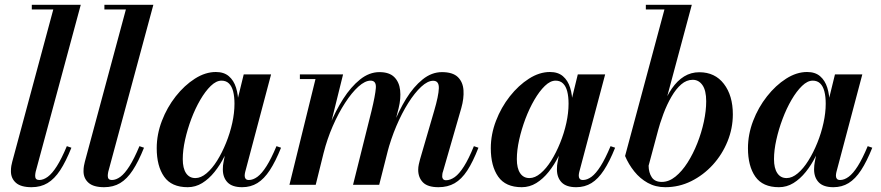

<svg xmlns="http://www.w3.org/2000/svg" viewBox="-20 -770 3670 800"><path d="M111.5 10Q67 10 46.2 -8.5Q25.5 -27 25.5 -56.5Q25.5 -69 27.2 -79Q29 -89 31 -96L202 -730.5H112.5V-750H316.5L128.5 -54Q127.5 -49.5 127 -45Q126.5 -40.5 126.5 -37Q126.5 -20 143.5 -20Q161 -20 179.2 -33.5Q197.5 -47 217 -77.8Q236.5 -108.5 258.5 -161L277.5 -154.5Q254.5 -97 230.8 -60.8Q207 -24.5 178.2 -7.2Q149.5 10 111.5 10Z M414 10Q369.5 10 348.8 -8.5Q328 -27 328 -56.5Q328 -69 329.8 -79Q331.5 -89 333.5 -96L504.5 -730.5H415V-750H619L431 -54Q430 -49.5 429.5 -45Q429 -40.5 429 -37Q429 -20 446 -20Q463.5 -20 481.8 -33.5Q500 -47 519.5 -77.8Q539 -108.5 561 -161L580 -154.5Q557 -97 533.2 -60.8Q509.5 -24.5 480.8 -7.2Q452 10 414 10Z M762 10Q694.5 10 663.8 -34Q633 -78 633 -152.5Q633 -210 654.5 -266.2Q676 -322.5 712.2 -368.5Q748.5 -414.5 792 -442.2Q835.5 -470 879.5 -470Q913 -470 933.5 -452.5Q954 -435 963.5 -404.8Q973 -374.5 973 -337Q973 -308 966.2 -271.2Q959.5 -234.5 946.8 -195.5Q934 -156.5 915.8 -119.8Q897.5 -83 874 -53.8Q850.5 -24.5 822.5 -7.2Q794.5 10 762 10ZM794 -28Q817 -28 840.5 -47.8Q864 -67.5 884.8 -100.8Q905.5 -134 922 -174.8Q938.5 -215.5 947.8 -257.8Q957 -300 957 -338Q957 -367.5 951.5 -389Q946 -410.5 934 -422.2Q922 -434 903 -434Q881 -434 858.2 -412Q835.5 -390 814.5 -354Q793.5 -318 777.2 -274.8Q761 -231.5 751.2 -187.8Q741.5 -144 741.5 -107Q741.5 -69 755.2 -48.5Q769 -28 794 -28ZM989 10Q947.5 10 928 -10.2Q908.5 -30.5 908.5 -64.5Q908.5 -73.5 909.2 -80.5Q910 -87.5 911 -92.5L926 -171L951.5 -249.5L965.5 -337.5L995.5 -460H1109.5L1001.5 -53Q999.5 -45 999.5 -37.5Q999.5 -30 1003.5 -25Q1007.5 -20 1017 -20Q1034.5 -20 1052.8 -33.5Q1071 -47 1090.5 -77.8Q1110 -108.5 1132 -161L1151 -154.5Q1128 -97 1104.2 -60.8Q1080.5 -24.5 1052.5 -7.2Q1024.5 10 989 10Z M1807 10Q1762 10 1742.2 -10.2Q1722.5 -30.5 1722.5 -62.5Q1722.5 -73.5 1725 -85Q1727.5 -96.5 1730 -105.5L1789 -308Q1807.5 -371 1808.5 -402.2Q1809.5 -433.5 1785 -433.5Q1762 -433.5 1735 -408.5Q1708 -383.5 1681 -340.8Q1654 -298 1631.2 -244.2Q1608.5 -190.5 1593.5 -133H1580.5Q1595.5 -190 1618.5 -249.2Q1641.5 -308.5 1672.2 -358.5Q1703 -408.5 1740.8 -439Q1778.5 -469.5 1821.5 -469.5Q1866.5 -469.5 1887.8 -448.8Q1909 -428 1911.2 -394Q1913.5 -360 1902 -319.5L1826 -56Q1824 -51 1823.2 -45.2Q1822.5 -39.5 1822.5 -34.5Q1822.5 -28 1826.5 -23.5Q1830.5 -19 1838.5 -19Q1856 -19 1874.8 -32.2Q1893.5 -45.5 1913.2 -76.8Q1933 -108 1954.5 -161L1973.5 -154.5Q1950.5 -95.5 1926.8 -59.2Q1903 -23 1874.2 -6.5Q1845.5 10 1807 10ZM1186 0 1294.5 -440.5H1229.5V-460H1409.5L1295.5 0ZM1451 0 1528 -308Q1543.5 -372 1546 -403Q1548.5 -434 1524 -434Q1501 -434 1473.2 -409Q1445.5 -384 1417.8 -341.2Q1390 -298.5 1366.5 -244.5Q1343 -190.5 1328.5 -133H1315.5Q1330 -190 1354 -249Q1378 -308 1410 -358Q1442 -408 1480.2 -438.8Q1518.5 -469.5 1561 -469.5Q1602 -469.5 1622.8 -448.8Q1643.5 -428 1647.2 -394Q1651 -360 1641 -319.5L1560 0Z M2154 10Q2086.5 10 2055.8 -34Q2025 -78 2025 -152.5Q2025 -210 2046.5 -266.2Q2068 -322.5 2104.2 -368.5Q2140.5 -414.5 2184 -442.2Q2227.5 -470 2271.5 -470Q2305 -470 2325.5 -452.5Q2346 -435 2355.5 -404.8Q2365 -374.5 2365 -337Q2365 -308 2358.2 -271.2Q2351.5 -234.5 2338.8 -195.5Q2326 -156.5 2307.8 -119.8Q2289.5 -83 2266 -53.8Q2242.5 -24.5 2214.5 -7.2Q2186.5 10 2154 10ZM2186 -28Q2209 -28 2232.5 -47.8Q2256 -67.5 2276.8 -100.8Q2297.5 -134 2314 -174.8Q2330.5 -215.5 2339.8 -257.8Q2349 -300 2349 -338Q2349 -367.5 2343.5 -389Q2338 -410.5 2326 -422.2Q2314 -434 2295 -434Q2273 -434 2250.2 -412Q2227.5 -390 2206.5 -354Q2185.5 -318 2169.2 -274.8Q2153 -231.5 2143.2 -187.8Q2133.5 -144 2133.5 -107Q2133.5 -69 2147.2 -48.5Q2161 -28 2186 -28ZM2381 10Q2339.5 10 2320 -10.2Q2300.5 -30.5 2300.5 -64.5Q2300.5 -73.5 2301.2 -80.5Q2302 -87.5 2303 -92.5L2318 -171L2343.5 -249.5L2357.5 -337.5L2387.5 -460H2501.5L2393.5 -53Q2391.5 -45 2391.5 -37.5Q2391.5 -30 2395.5 -25Q2399.5 -20 2409 -20Q2426.5 -20 2444.8 -33.5Q2463 -47 2482.5 -77.8Q2502 -108.5 2524 -161L2543 -154.5Q2520 -97 2496.2 -60.8Q2472.5 -24.5 2444.5 -7.2Q2416.5 10 2381 10Z M2752 10Q2711.5 10 2679 -8Q2646.5 -26 2622.8 -55.8Q2599 -85.5 2584.5 -120L2748.5 -730.5H2671V-750H2862.5L2682.5 -79.5Q2683 -50.5 2695.8 -31.2Q2708.5 -12 2737.5 -12Q2767 -12 2794.2 -34Q2821.5 -56 2844.8 -92.5Q2868 -129 2885.5 -173.2Q2903 -217.5 2912.8 -263.2Q2922.5 -309 2922.5 -348Q2922.5 -393 2907 -415.2Q2891.5 -437.5 2866.5 -437.5Q2840.5 -437.5 2818.5 -418.5Q2796.5 -399.5 2777.8 -367.2Q2759 -335 2744.2 -295.5Q2729.5 -256 2718.5 -215H2701Q2718.5 -273.5 2737.5 -320.5Q2756.5 -367.5 2779.2 -400.8Q2802 -434 2830.5 -451.5Q2859 -469 2894 -469Q2959 -469 2996.2 -420.5Q3033.5 -372 3033.5 -293.5Q3033.5 -235 3011.2 -180.5Q2989 -126 2950 -83.2Q2911 -40.5 2860.2 -15.2Q2809.5 10 2752 10Z M3225.5 10Q3158 10 3127.2 -34Q3096.5 -78 3096.5 -152.5Q3096.5 -210 3118 -266.2Q3139.5 -322.5 3175.8 -368.5Q3212 -414.5 3255.5 -442.2Q3299 -470 3343 -470Q3376.5 -470 3397 -452.5Q3417.5 -435 3427 -404.8Q3436.5 -374.5 3436.5 -337Q3436.5 -308 3429.8 -271.2Q3423 -234.5 3410.2 -195.5Q3397.5 -156.5 3379.2 -119.8Q3361 -83 3337.5 -53.8Q3314 -24.5 3286 -7.2Q3258 10 3225.5 10ZM3257.5 -28Q3280.5 -28 3304 -47.8Q3327.5 -67.5 3348.2 -100.8Q3369 -134 3385.5 -174.8Q3402 -215.5 3411.2 -257.8Q3420.5 -300 3420.5 -338Q3420.5 -367.5 3415 -389Q3409.5 -410.5 3397.5 -422.2Q3385.5 -434 3366.5 -434Q3344.5 -434 3321.8 -412Q3299 -390 3278 -354Q3257 -318 3240.8 -274.8Q3224.5 -231.5 3214.8 -187.8Q3205 -144 3205 -107Q3205 -69 3218.8 -48.5Q3232.5 -28 3257.5 -28ZM3452.5 10Q3411 10 3391.5 -10.2Q3372 -30.5 3372 -64.5Q3372 -73.5 3372.8 -80.5Q3373.5 -87.5 3374.5 -92.5L3389.5 -171L3415 -249.5L3429 -337.5L3459 -460H3573L3465 -53Q3463 -45 3463 -37.5Q3463 -30 3467 -25Q3471 -20 3480.5 -20Q3498 -20 3516.2 -33.5Q3534.5 -47 3554 -77.8Q3573.5 -108.5 3595.5 -161L3614.5 -154.5Q3591.5 -97 3567.8 -60.8Q3544 -24.5 3516 -7.2Q3488 10 3452.5 10Z"/></svg>

Font: Bodoni Moda 11pt SemiBold
Style: Italic
Weight: 600
Italic angle: -13°
Designer: Owen Earl
Foundry: indestructible type
Version: Version 2.004